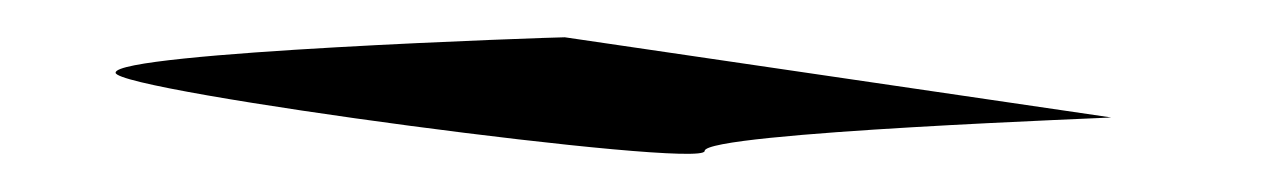

<svg xmlns="http://www.w3.org/2000/svg" viewBox="-20 17 681 103"><path d="M42 56C42 66 358 108 358 98C358 88 583 80 576 80L283 37C277 37 42 45 42 56Z"/></svg>

Font: Ampere
Style: Cnd
Weight: 400
Version: Version 1